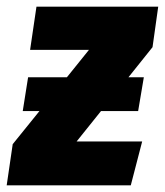

<svg xmlns="http://www.w3.org/2000/svg" viewBox="-55 -554 493 574"><path d="M418 -534 401 -413 329 -323H375L358 -222H247L174 -131H370L336 0H-35L-17 -123L63 -222H13L29 -323H145L211 -405H35L54 -534Z"/></svg>

Font: Fira Sans Extra Condensed Black
Style: Italic
Weight: 900
Width: 3
Italic angle: -8°
Designer: Carrois Corporate & Edenspiekermann AG
Foundry: Carrois Corporate GbR & Edenspiekermann AG
Version: Version 4.203